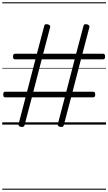

<svg xmlns="http://www.w3.org/2000/svg" viewBox="-20 -1111 965 1712"><path d="M166 20Q140 14 146 -6L208 -243H28Q17 -243 13 -249Q9 -255 9 -268Q9 -282 13 -287.5Q17 -293 28 -293H221L296 -582H115Q105 -582 100.5 -587.5Q96 -593 96 -606Q96 -620 100.5 -626Q105 -632 115 -632H309L375 -882Q379 -900 406 -894Q432 -887 427 -868L365 -632H659L725 -882Q729 -900 756 -894Q782 -887 777 -868L715 -632H898Q908 -632 912.5 -626Q917 -620 917 -606Q917 -593 912.5 -587.5Q908 -582 898 -582H702L627 -293H810Q820 -293 824.5 -287.5Q829 -282 829 -268Q829 -255 824.5 -249Q820 -243 810 -243H614L548 8Q543 25 516 20Q503 17 498 10.5Q493 4 496 -6L558 -243H264L198 8Q193 25 166 20ZM277 -293H571L646 -582H352ZM0 571H925V581H0ZM0 -20H925V0H0ZM0 -505H925V-500H0ZM0 -1091H925V-1081H0Z"/></svg>

Font: Playwrite PT Guides
Style: Regular
Weight: 400
Designer: Veronika Burian, José Scaglione
Foundry: TypeTogether
Version: Version 1.003